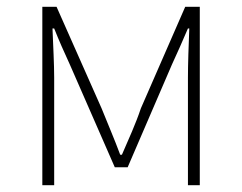

<svg xmlns="http://www.w3.org/2000/svg" viewBox="-20 -547 714 567"><path d="M105 0H140V-318C140 -357 137 -412 135 -463H140C155 -425 170 -392 186 -357L319 -53H357L488 -357C504 -392 519 -425 535 -463H539C537 -412 535 -357 535 -318V0H570V-527H527L396 -227C381 -182 360 -136 340 -90H335C318 -136 298 -182 280 -227L147 -527H105Z"/></svg>

Font: Noto Sans JP Thin
Style: Regular
Weight: 100
Designer: Ryoko NISHIZUKA 西塚涼子 (kana, bopomofo & ideographs); Paul D. Hunt (Latin, Greek & Cyrillic); Sandoll Communications 산돌커뮤니
Foundry: Adobe
Version: Version 2.004;hotconv 1.0.118;makeotfexe 2.5.65603